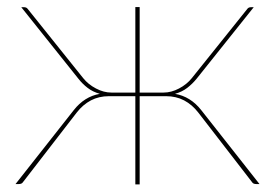

<svg xmlns="http://www.w3.org/2000/svg" viewBox="-20 -510 762 532"><path d="M210.5 -293.5Q224.5 -276 246 -264.8Q267.5 -253.5 288.5 -253.5H355V-490.5H367V-253.5H433.5Q454.5 -253.5 476 -264.8Q497.5 -276 511.5 -293.5L665 -485Q668.5 -490 675 -490H683L524.5 -291.5Q513 -277.5 498.8 -266.5Q484.5 -255.5 465 -250Q508 -242.5 537.5 -205L699 0H690.5Q682 0 679 -4.5L529.5 -198Q512.5 -220 490.2 -231.8Q468 -243.5 440 -243.5H367V1H355V-243.5H282Q254 -243.5 231.8 -231.8Q209.5 -220 192.5 -198L43 -4.5Q40 0 31.5 0H23L184.5 -205Q214 -242.5 256.5 -250Q237 -255.5 222.8 -266.5Q208.5 -277.5 197.5 -291.5L39 -490H47Q53.5 -490 57 -485Z"/></svg>

Font: Lato Hairline
Style: Regular
Weight: 100
Designer: Lukasz Dziedzic
Foundry: tyPoland Lukasz Dziedzic
Version: Version 2.007; 2014-02-27